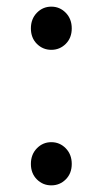

<svg xmlns="http://www.w3.org/2000/svg" viewBox="-20 -545 310 578"><path d="M196 -459.5Q196 -431 178 -413Q160 -395 134.5 -395Q109 -395 91 -413Q73 -431 73 -459.5Q73 -488 91 -506.5Q109 -525 134.5 -525Q160 -525 178 -506.5Q196 -488 196 -459.5ZM196 -51.5Q196 -23 178 -5Q160 13 134.5 13Q109 13 91 -5Q73 -23 73 -51.5Q73 -80 91 -98.5Q109 -117 134.5 -117Q160 -117 178 -98.5Q196 -80 196 -51.5Z"/></svg>

Font: Swei Half Moon CJK TC
Style: DemiLight
Weight: 350
Version: Version 2.125